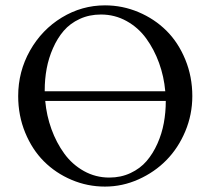

<svg xmlns="http://www.w3.org/2000/svg" viewBox="-20 -687 786 717"><path d="M47.9 -328.1Q47.9 -419.9 92 -498Q136.2 -576.2 210.9 -621.6Q285.6 -667 372.1 -667Q437.5 -667 497.1 -641.8Q556.6 -616.7 601.1 -572.8Q645.5 -528.8 671.9 -464.8Q698.2 -400.9 698.2 -328.1Q698.2 -259.3 671.9 -196.5Q645.5 -133.8 601.3 -88.9Q557.1 -43.9 497.1 -17.1Q437 9.8 372.1 9.8Q306.6 9.8 247.3 -15.4Q188 -40.5 144 -84.5Q100.1 -128.4 74 -191.9Q47.9 -255.4 47.9 -328.1ZM147 -346.2H597.2Q592.3 -401.4 574 -451.9Q555.7 -502.4 526.1 -543.2Q496.6 -584 452.6 -608.4Q408.7 -632.8 356.9 -632.8Q313.5 -632.8 277.6 -616.2Q241.7 -599.6 218 -572Q194.3 -544.4 178 -507.3Q161.6 -470.2 154.3 -430.9Q147 -391.6 147 -350.1ZM148.9 -310.1Q153.8 -255.4 172.1 -204.8Q190.4 -154.3 220 -113.5Q249.5 -72.8 293.2 -48.3Q336.9 -23.9 388.2 -23.9Q431.6 -23.9 467.5 -40.8Q503.4 -57.6 527.3 -85.4Q551.3 -113.3 567.9 -150.6Q584.5 -188 591.8 -227.8Q599.1 -267.6 599.1 -309.1V-310.1Z"/></svg>

Font: Crimson
Style: Roman
Weight: 400
Version: Version 0.8